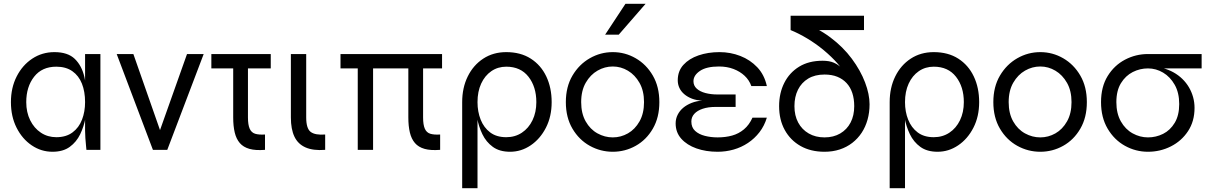

<svg xmlns="http://www.w3.org/2000/svg" viewBox="-20 -782 6291 1002"><path d="M254 10Q195 10 145.5 -23.5Q96 -57 66.5 -115.5Q37 -174 37 -249Q37 -324 67 -383Q97 -442 148.5 -476Q200 -510 264 -510Q334 -510 370.5 -474.5Q407 -439 420.5 -380Q434 -321 434 -249Q434 -211 426 -166.5Q418 -122 398.5 -81.5Q379 -41 344 -15.5Q309 10 254 10ZM274 -66Q325 -66 358.5 -91Q392 -116 408 -157.5Q424 -199 424 -249Q424 -304 407.5 -345.5Q391 -387 357.5 -410.5Q324 -434 274 -434Q199 -434 158 -381.5Q117 -329 117 -249Q117 -196 137.5 -154.5Q158 -113 193.5 -89.5Q229 -66 274 -66ZM424 -500H504V0H431Q431 -3 429 -21Q427 -39 425.5 -61.5Q424 -84 424 -100Z M827 -69H803L956 -500H1043L853 0H778L589 -500H676Z M1393 -500V-425H1083V-500ZM1274 -169Q1274 -131 1283 -110.5Q1292 -90 1311.5 -84Q1331 -78 1363 -80V0Q1314 4 1282 -5Q1250 -14 1231.5 -35.5Q1213 -57 1205 -90.5Q1197 -124 1197 -169V-450H1274Z M1677 0Q1615 5 1575 -12.5Q1535 -30 1516.5 -69Q1498 -108 1498 -169V-500H1578V-169Q1578 -111 1601.5 -93.5Q1625 -76 1677 -80Z M1847 -450H1927V0H1847ZM2287 -500V-425H1757V-500ZM2188 -169Q2188 -131 2197 -110.5Q2206 -90 2225.5 -84Q2245 -78 2277 -80V0Q2228 4 2196 -5Q2164 -14 2145.5 -35.5Q2127 -57 2119 -90.5Q2111 -124 2111 -169V-450H2188Z M2642 10Q2587 10 2552 -15.5Q2517 -41 2497.5 -81.5Q2478 -122 2470 -166.5Q2462 -211 2462 -249H2392Q2392 -324 2421 -383Q2450 -442 2502 -476Q2554 -510 2622 -510Q2697 -510 2750 -476Q2803 -442 2831 -383Q2859 -324 2859 -249Q2859 -174 2829 -115.5Q2799 -57 2749.5 -23.5Q2700 10 2642 10ZM2622 -66Q2668 -66 2703.5 -89.5Q2739 -113 2759 -154.5Q2779 -196 2779 -249Q2779 -329 2738 -381.5Q2697 -434 2622 -434Q2578 -434 2544 -410.5Q2510 -387 2491 -345.5Q2472 -304 2472 -249Q2472 -199 2488.5 -157.5Q2505 -116 2538 -91Q2571 -66 2622 -66ZM2392 -249 2464 -259 2472 -249V200H2392Z M3178 10Q3114 10 3058 -21Q3002 -52 2967.5 -110.5Q2933 -169 2933 -249Q2933 -329 2967.5 -387.5Q3002 -446 3058 -478Q3114 -510 3178 -510Q3242 -510 3297.5 -478Q3353 -446 3387 -387.5Q3421 -329 3421 -249Q3421 -169 3387 -110.5Q3353 -52 3297.5 -21Q3242 10 3178 10ZM3178 -65Q3220 -65 3257 -86Q3294 -107 3317.5 -148.5Q3341 -190 3341 -249Q3341 -308 3317.5 -349.5Q3294 -391 3257 -413Q3220 -435 3178 -435Q3136 -435 3098.5 -413.5Q3061 -392 3037 -350.5Q3013 -309 3013 -249Q3013 -190 3036.5 -148.5Q3060 -107 3098 -86Q3136 -65 3178 -65ZM3138 -601 3244 -762H3349L3209 -601Z M3725 10Q3664 10 3614.5 -7.5Q3565 -25 3535.5 -58Q3506 -91 3506 -138Q3506 -162 3516.5 -183Q3527 -204 3545.5 -219.5Q3564 -235 3589.5 -245Q3615 -255 3645 -257Q3615 -258 3591.5 -267Q3568 -276 3551 -290.5Q3534 -305 3525.5 -323.5Q3517 -342 3517 -363Q3517 -411 3546.5 -443.5Q3576 -476 3625.5 -493Q3675 -510 3735 -510Q3792 -510 3843.5 -490Q3895 -470 3932 -431Q3969 -392 3982 -333H3901Q3890 -364 3866 -386.5Q3842 -409 3808 -422Q3774 -435 3732 -435Q3667 -435 3633 -412Q3599 -389 3599 -358Q3599 -335 3616 -319.5Q3633 -304 3661.5 -296.5Q3690 -289 3724 -289H3819V-224H3715Q3676 -224 3647.5 -214.5Q3619 -205 3603.5 -188Q3588 -171 3588 -148Q3588 -117 3607.5 -99Q3627 -81 3658.5 -73Q3690 -65 3725 -65Q3766 -65 3800.5 -74.5Q3835 -84 3862.5 -107Q3890 -130 3907 -168H3982Q3969 -125 3943.5 -92Q3918 -59 3883.5 -36Q3849 -13 3808.5 -1.5Q3768 10 3725 10Z M4283 10Q4211 10 4158 -20Q4105 -50 4075.5 -103.5Q4046 -157 4046 -228Q4046 -296 4073 -349.5Q4100 -403 4150.5 -434Q4201 -465 4273 -465Q4308 -465 4331 -455Q4354 -445 4369.5 -429.5Q4385 -414 4394.5 -397Q4404 -380 4410 -365L4398 -379Q4383 -414 4351.5 -450Q4320 -486 4279 -520Q4238 -554 4193 -581Q4148 -608 4106 -625L4158 -668Q4245 -638 4312.5 -587.5Q4380 -537 4425.5 -475.5Q4471 -414 4494.5 -352Q4518 -290 4518 -238Q4518 -195 4507.5 -157.5Q4497 -120 4477 -89.5Q4457 -59 4428 -36.5Q4399 -14 4362.5 -2Q4326 10 4283 10ZM4283 -65Q4330 -65 4365 -85.5Q4400 -106 4419 -142.5Q4438 -179 4438 -228Q4438 -266 4428 -296.5Q4418 -327 4398 -348.5Q4378 -370 4349.5 -381.5Q4321 -393 4283 -393Q4233 -393 4198 -372Q4163 -351 4144.5 -314Q4126 -277 4126 -228Q4126 -179 4145.5 -142.5Q4165 -106 4200.5 -85.5Q4236 -65 4283 -65ZM4489 -700V-625H4106V-700Z M4873 10Q4818 10 4783 -15.5Q4748 -41 4728.5 -81.5Q4709 -122 4701 -166.5Q4693 -211 4693 -249H4623Q4623 -324 4652 -383Q4681 -442 4733 -476Q4785 -510 4853 -510Q4928 -510 4981 -476Q5034 -442 5062 -383Q5090 -324 5090 -249Q5090 -174 5060 -115.5Q5030 -57 4980.5 -23.5Q4931 10 4873 10ZM4853 -66Q4899 -66 4934.5 -89.5Q4970 -113 4990 -154.5Q5010 -196 5010 -249Q5010 -329 4969 -381.5Q4928 -434 4853 -434Q4809 -434 4775 -410.5Q4741 -387 4722 -345.5Q4703 -304 4703 -249Q4703 -199 4719.5 -157.5Q4736 -116 4769 -91Q4802 -66 4853 -66ZM4623 -249 4695 -259 4703 -249V200H4623Z M5409 10Q5345 10 5289 -21Q5233 -52 5198.5 -110.5Q5164 -169 5164 -249Q5164 -329 5198.5 -387.5Q5233 -446 5289 -478Q5345 -510 5409 -510Q5473 -510 5528.5 -478Q5584 -446 5618 -387.5Q5652 -329 5652 -249Q5652 -169 5618 -110.5Q5584 -52 5528.5 -21Q5473 10 5409 10ZM5409 -65Q5451 -65 5488 -86Q5525 -107 5548.5 -148.5Q5572 -190 5572 -249Q5572 -308 5548.5 -349.5Q5525 -391 5488 -413Q5451 -435 5409 -435Q5367 -435 5329.5 -413.5Q5292 -392 5268 -350.5Q5244 -309 5244 -249Q5244 -190 5267.5 -148.5Q5291 -107 5329 -86Q5367 -65 5409 -65Z M5971 10Q5907 10 5851 -21Q5795 -52 5760.5 -110.5Q5726 -169 5726 -249Q5726 -329 5760.5 -385Q5795 -441 5851 -470.5Q5907 -500 5971 -500L5981 -435Q6016 -435 6047 -427Q6078 -419 6104 -404.5Q6130 -390 6150.5 -370Q6171 -350 6185 -326Q6199 -302 6206.5 -275Q6214 -248 6214 -219Q6214 -149 6180 -97.5Q6146 -46 6090.5 -18Q6035 10 5971 10ZM5971 -65Q6013 -65 6050 -83.5Q6087 -102 6110.5 -141Q6134 -180 6134 -239Q6134 -298 6110.5 -339.5Q6087 -381 6050 -403Q6013 -425 5971 -425Q5929 -425 5891.5 -406Q5854 -387 5830 -348Q5806 -309 5806 -249Q5806 -190 5829.5 -148.5Q5853 -107 5891 -86Q5929 -65 5971 -65ZM6251 -500V-425H5971V-500Z"/></svg>

Font: Syne
Style: Regular
Weight: 400
Designer: Lucas Descroix
Foundry: Bonjour Monde
Version: Version 2.200